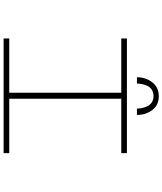

<svg xmlns="http://www.w3.org/2000/svg" viewBox="64 -986 921 1090"><g transform="rotate(90 525.0 -440.5)"><path d="M418 -757Q418 -807 446.8 -844Q475.5 -881 526 -881Q576 -881 604 -844.2Q632 -807.5 632 -757H596Q596 -771 593 -785.2Q590 -799.5 583 -815.2Q576 -831 561 -841Q546 -851 525 -851Q503.5 -851 488.5 -841Q473.5 -831 466.5 -815.2Q459.5 -799.5 456.8 -785.2Q454 -771 454 -757ZM849 -668H540V-32H849V0H198V-32H506V-668H198V-700H849Z"/></g></svg>

Font: League Mono Extended Thin
Style: Regular
Weight: 100
Width: 9
Designer: Tyler Finck
Foundry: The League of Moveable Type / Tyler Finck
Version: Version 2.210